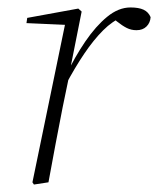

<svg xmlns="http://www.w3.org/2000/svg" viewBox="-20 -489 424 515"><path d="M156 -261 150 -287H157Q181 -337 209 -378Q237 -419 267.5 -444Q298 -469 330 -469Q352 -469 365 -463Q378 -457 384 -443Q383 -428 373 -418Q363 -408 346 -408Q332 -408 320 -414Q308 -420 293 -432L280 -443L308 -449V-443Q282 -433 256.5 -407.5Q231 -382 206 -345Q181 -308 156 -261ZM67 0 156 -431 163 -422 51 -427 53 -441 190 -466 199 -458 167 -297 166 -288 148 -201Q138 -151 129 -102.5Q120 -54 110 0L71 6Z"/></svg>

Font: Source Serif 4 48pt Light
Style: Italic
Weight: 300
Italic angle: -12°
Designer: Frank Grießhammer
Foundry: Adobe Systems Incorporated
Version: Version 4.004;hotconv 1.0.116;makeotfexe 2.5.65601